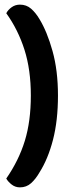

<svg xmlns="http://www.w3.org/2000/svg" viewBox="-20 -682 318 828"><path d="M66 126Q46 126 30.5 114Q15 102 7 88Q61 10 87 -74.5Q113 -159 113 -270Q113 -381 85.5 -467.5Q58 -554 7 -625Q15 -640 30.5 -651Q46 -662 66 -662Q94 -662 114 -644.5Q134 -627 150 -600Q183 -546 206.5 -462Q230 -378 230 -270Q230 -162 208.5 -79Q187 4 150 62Q134 90 114 108Q94 126 66 126Z"/></svg>

Font: Baloo Bhaijaan 2 SemiBold
Style: Regular
Weight: 600
Designer: Sanskriti Dholi, Noopur Datye and Ek Type
Foundry: Ek Type
Version: Version 1.700